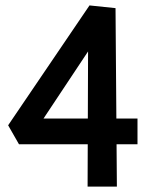

<svg xmlns="http://www.w3.org/2000/svg" viewBox="-20 -688 557 708"><path d="M406 -658 411 0H303L305 -575L357 -577L106 -199L69 -251H487V-156H50L10 -226L310 -668Z"/></svg>

Font: Ysabeau Office
Style: Bold
Weight: 700
Designer: Christian Thalmann (Catharsis Fonts)
Version: Version 2.001;gftools[0.9.30]; featfreeze: tnum,lnum,ss02